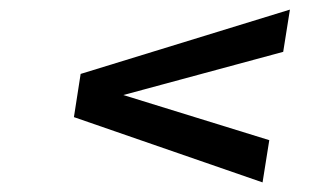

<svg xmlns="http://www.w3.org/2000/svg" viewBox="-20 -548 649 400"><path d="M527 -168 134 -304 148 -394 584 -528 570 -440 237 -350 541 -256Z"/></svg>

Font: Exo Thin Medium
Style: Italic
Weight: 500
Italic angle: -9°
Version: Version 2.000